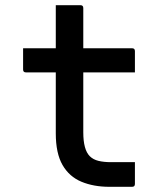

<svg xmlns="http://www.w3.org/2000/svg" viewBox="-20 -720 640 740"><path d="M500 -95V-11Q500 0 489 0H402Q341 0 294 -19.5Q247 -39 221 -84Q195 -129 195 -206V-441H80Q69 -441 69 -452V-534H195V-700H290Q301 -700 301 -689V-534H489Q500 -534 500 -523V-441H301V-210Q301 -143 326 -118Q339 -105 359.5 -100Q380 -95 408 -95Z"/></svg>

Font: Recursive Mn Lnr St Med
Style: Regular
Weight: 500
Monospace: yes
Version: Version 1.079;hotconv 1.0.112;makeotfexe 2.5.65598; ttfautoh